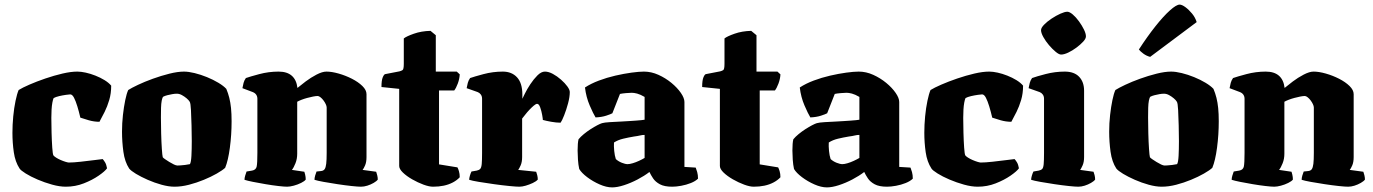

<svg xmlns="http://www.w3.org/2000/svg" viewBox="-20 -811 5963 834"><path d="M266 0Q239 0 206.5 -9Q174 -18 143.5 -31Q113 -44 91.5 -57.5Q70 -71 65 -79Q46 -108 40 -149.5Q34 -191 34 -234Q34 -269 37.5 -305.5Q41 -342 47.5 -373Q54 -404 61 -420Q77 -430 108 -443.5Q139 -457 177 -470Q215 -483 251.5 -491.5Q288 -500 316 -500Q332 -500 352.5 -495.5Q373 -491 394.5 -482.5Q416 -474 434 -463Q452 -452 463 -439Q463 -405 454.5 -376.5Q446 -348 434.5 -325Q423 -302 412 -282Q389 -282 366 -288.5Q343 -295 329 -300Q323 -326 316 -349Q309 -372 301.5 -386.5Q294 -401 285 -401Q281 -401 266.5 -399Q252 -397 237 -393.5Q222 -390 213 -385Q210 -379 207.5 -365.5Q205 -352 204 -335Q203 -318 203 -299Q203 -271 204 -234.5Q205 -198 207 -169.5Q209 -141 212 -136Q215 -132 223.5 -126.5Q232 -121 243.5 -116Q255 -111 265 -108Q275 -105 279 -105Q299 -105 330.5 -108.5Q362 -112 389.5 -115.5Q417 -119 426 -120Q430 -116 436 -106.5Q442 -97 445 -80Q436 -67 408.5 -48Q381 -29 344 -14.5Q307 0 266 0Z M738 0Q713 0 682 -8.5Q651 -17 621.5 -30Q592 -43 570.5 -56Q549 -69 541 -79Q522 -108 516 -151.5Q510 -195 510 -239Q510 -276 514 -311.5Q518 -347 524 -376Q530 -405 537 -420Q551 -429 579.5 -442.5Q608 -456 644 -469Q680 -482 716 -491Q752 -500 779 -500Q799 -500 825.5 -493.5Q852 -487 879 -476Q906 -465 928.5 -451.5Q951 -438 963 -425Q971 -406 976 -386Q981 -366 983.5 -341.5Q986 -317 986 -284Q986 -226 978.5 -169.5Q971 -113 958 -82Q946 -71 921.5 -57Q897 -43 865.5 -30Q834 -17 801 -8.5Q768 0 738 0ZM751 -92Q753 -92 762.5 -92.5Q772 -93 784 -94.5Q796 -96 805 -98Q810 -106 811.5 -134Q813 -162 813 -198Q813 -228 812 -265.5Q811 -303 809.5 -333Q808 -363 804 -369Q800 -376 790.5 -384Q781 -392 770 -398Q759 -404 748 -404Q739 -404 728 -402Q717 -400 707 -397.5Q697 -395 689 -391Q685 -387 682.5 -374Q680 -361 679.5 -342.5Q679 -324 679 -301Q679 -270 680 -232Q681 -194 683 -164.5Q685 -135 687 -128Q689 -125 697 -119.5Q705 -114 715.5 -107.5Q726 -101 735.5 -96.5Q745 -92 751 -92Z M1227 0Q1215 0 1189 -3Q1163 -6 1133.5 -11Q1104 -16 1079 -21Q1054 -26 1042 -30Q1042 -38 1045 -48Q1048 -58 1051 -66L1075 -70Q1092 -73 1095 -88Q1098 -103 1098 -147V-382Q1098 -392 1093 -399.5Q1088 -407 1078 -411L1033 -428Q1035 -440 1038 -451Q1041 -462 1048 -472Q1065 -478 1106 -489Q1147 -500 1190 -500Q1227 -500 1247.5 -482Q1268 -464 1272 -429Q1285 -440 1307.5 -457Q1330 -474 1355 -487Q1380 -500 1398 -500Q1421 -500 1451 -491.5Q1481 -483 1508.5 -469Q1536 -455 1554 -437.5Q1572 -420 1572 -402V-129Q1572 -107 1566 -93Q1560 -79 1555 -73L1614 -65Q1616 -60 1618.5 -50Q1621 -40 1621 -31Q1616 -24 1603 -16.5Q1590 -9 1575.5 -4.5Q1561 0 1548 0Q1535 0 1507 -3Q1479 -6 1446 -11Q1413 -16 1385.5 -21Q1358 -26 1346 -30Q1346 -38 1349 -48.5Q1352 -59 1355 -66L1374 -68Q1385 -69 1390 -76Q1395 -83 1397 -99.5Q1399 -116 1399 -147V-344Q1399 -350 1395 -358.5Q1391 -367 1385 -375Q1379 -383 1372 -388.5Q1365 -394 1360 -394Q1352 -394 1339.5 -391.5Q1327 -389 1314 -385.5Q1301 -382 1289.5 -377.5Q1278 -373 1271 -369V-143Q1271 -121 1263.5 -102Q1256 -83 1248 -73L1302 -65Q1303 -63 1305.5 -52.5Q1308 -42 1308 -31Q1303 -24 1288 -16.5Q1273 -9 1256 -4.5Q1239 0 1227 0Z M1861 0Q1844 0 1819.5 -9Q1795 -18 1770.5 -32Q1746 -46 1730 -61.5Q1714 -77 1714 -90V-425L1637 -433Q1637 -462 1642.5 -475Q1648 -488 1653 -489L1715 -501Q1723 -503 1728.5 -506.5Q1734 -510 1734 -534V-644Q1745 -653 1777.5 -664.5Q1810 -676 1850 -677L1873 -658V-500H1964L1977 -488Q1976 -468 1968.5 -448Q1961 -428 1953 -418H1887V-97L1967 -84Q1970 -79 1973.5 -67.5Q1977 -56 1977 -41Q1965 -28 1947 -18.5Q1929 -9 1907.5 -4.5Q1886 0 1861 0Z M2236 0Q2223 0 2192.5 -3Q2162 -6 2126 -11Q2090 -16 2060 -21Q2030 -26 2018 -30Q2018 -37 2021 -47.5Q2024 -58 2028 -66L2051 -70Q2061 -72 2066 -77.5Q2071 -83 2072.5 -98.5Q2074 -114 2074 -147V-382Q2074 -393 2068.5 -400.5Q2063 -408 2055 -411L2007 -428Q2009 -440 2012 -451Q2015 -462 2022 -472Q2039 -478 2080 -489Q2121 -500 2164 -500Q2203 -500 2226 -475Q2249 -450 2249 -400V-382Q2251 -386 2260 -404.5Q2269 -423 2283.5 -445Q2298 -467 2314.5 -483.5Q2331 -500 2347 -500Q2363 -500 2381.5 -490Q2400 -480 2417 -465Q2434 -450 2444.5 -435.5Q2455 -421 2455 -411Q2455 -390 2447.5 -362Q2440 -334 2430.5 -310Q2421 -286 2415 -278Q2397 -278 2374.5 -282Q2352 -286 2338 -290Q2338 -295 2335 -312Q2332 -329 2326.5 -344.5Q2321 -360 2313 -360Q2308 -360 2299 -352.5Q2290 -345 2280 -334.5Q2270 -324 2261.5 -313Q2253 -302 2248 -296V-129Q2248 -107 2241.5 -92.5Q2235 -78 2231 -73L2309 -65Q2311 -60 2313.5 -50.5Q2316 -41 2316 -31Q2309 -23 2294 -16Q2279 -9 2263.5 -4.5Q2248 0 2236 0Z M2639 3Q2614 3 2584.5 -10Q2555 -23 2530.5 -41.5Q2506 -60 2496 -77Q2492 -95 2490.5 -117.5Q2489 -140 2489 -157Q2489 -173 2490 -185.5Q2491 -198 2493 -206Q2502 -217 2516 -228.5Q2530 -240 2545.5 -250Q2561 -260 2574.5 -267Q2588 -274 2595 -276Q2605 -279 2629.5 -280.5Q2654 -282 2677 -283Q2695 -284 2711 -285Q2727 -286 2741 -287Q2755 -288 2765 -289Q2775 -290 2780 -291V-390Q2761 -401 2747.5 -404.5Q2734 -408 2724 -408Q2715 -408 2698.5 -406.5Q2682 -405 2673 -403L2640 -319Q2633 -315 2613 -308.5Q2593 -302 2567 -301Q2557 -317 2541.5 -353Q2526 -389 2521 -431Q2547 -448 2581.5 -461Q2616 -474 2653 -482.5Q2690 -491 2723 -495.5Q2756 -500 2777 -500Q2809 -500 2840 -486Q2871 -472 2896.5 -451Q2922 -430 2937.5 -407.5Q2953 -385 2953 -368V-86L3002 -83Q3005 -76 3008.5 -63.5Q3012 -51 3012 -35Q3001 -24 2981 -16Q2961 -8 2939 -4Q2917 0 2900 0Q2866 0 2846.5 -10.5Q2827 -21 2817 -36Q2807 -51 2801 -64Q2779 -47 2749.5 -31.5Q2720 -16 2690.5 -6.5Q2661 3 2639 3ZM2706 -98Q2715 -98 2728.5 -102Q2742 -106 2756 -112.5Q2770 -119 2780 -125V-225Q2770 -225 2760 -222.5Q2750 -220 2734 -218Q2710 -214 2687 -208.5Q2664 -203 2647 -192Q2646 -176 2648 -155.5Q2650 -135 2655 -120Q2666 -110 2681 -104Q2696 -98 2706 -98Z M3254 0Q3237 0 3212.5 -9Q3188 -18 3163.5 -32Q3139 -46 3123 -61.5Q3107 -77 3107 -90V-425L3030 -433Q3030 -462 3035.5 -475Q3041 -488 3046 -489L3108 -501Q3116 -503 3121.5 -506.5Q3127 -510 3127 -534V-644Q3138 -653 3170.5 -664.5Q3203 -676 3243 -677L3266 -658V-500H3357L3370 -488Q3369 -468 3361.5 -448Q3354 -428 3346 -418H3280V-97L3360 -84Q3363 -79 3366.5 -67.5Q3370 -56 3370 -41Q3358 -28 3340 -18.5Q3322 -9 3300.5 -4.5Q3279 0 3254 0Z M3572 3Q3547 3 3517.5 -10Q3488 -23 3463.5 -41.5Q3439 -60 3429 -77Q3425 -95 3423.5 -117.5Q3422 -140 3422 -157Q3422 -173 3423 -185.5Q3424 -198 3426 -206Q3435 -217 3449 -228.5Q3463 -240 3478.5 -250Q3494 -260 3507.5 -267Q3521 -274 3528 -276Q3538 -279 3562.5 -280.5Q3587 -282 3610 -283Q3628 -284 3644 -285Q3660 -286 3674 -287Q3688 -288 3698 -289Q3708 -290 3713 -291V-390Q3694 -401 3680.5 -404.5Q3667 -408 3657 -408Q3648 -408 3631.5 -406.5Q3615 -405 3606 -403L3573 -319Q3566 -315 3546 -308.5Q3526 -302 3500 -301Q3490 -317 3474.5 -353Q3459 -389 3454 -431Q3480 -448 3514.5 -461Q3549 -474 3586 -482.5Q3623 -491 3656 -495.5Q3689 -500 3710 -500Q3742 -500 3773 -486Q3804 -472 3829.5 -451Q3855 -430 3870.5 -407.5Q3886 -385 3886 -368V-86L3935 -83Q3938 -76 3941.5 -63.5Q3945 -51 3945 -35Q3934 -24 3914 -16Q3894 -8 3872 -4Q3850 0 3833 0Q3799 0 3779.5 -10.5Q3760 -21 3750 -36Q3740 -51 3734 -64Q3712 -47 3682.5 -31.5Q3653 -16 3623.5 -6.5Q3594 3 3572 3ZM3639 -98Q3648 -98 3661.5 -102Q3675 -106 3689 -112.5Q3703 -119 3713 -125V-225Q3703 -225 3693 -222.5Q3683 -220 3667 -218Q3643 -214 3620 -208.5Q3597 -203 3580 -192Q3579 -176 3581 -155.5Q3583 -135 3588 -120Q3599 -110 3614 -104Q3629 -98 3639 -98Z M4227 0Q4200 0 4167.5 -9Q4135 -18 4104.5 -31Q4074 -44 4052.5 -57.5Q4031 -71 4026 -79Q4007 -108 4001 -149.5Q3995 -191 3995 -234Q3995 -269 3998.5 -305.5Q4002 -342 4008.5 -373Q4015 -404 4022 -420Q4038 -430 4069 -443.5Q4100 -457 4138 -470Q4176 -483 4212.5 -491.5Q4249 -500 4277 -500Q4293 -500 4313.5 -495.5Q4334 -491 4355.5 -482.5Q4377 -474 4395 -463Q4413 -452 4424 -439Q4424 -405 4415.5 -376.5Q4407 -348 4395.5 -325Q4384 -302 4373 -282Q4350 -282 4327 -288.5Q4304 -295 4290 -300Q4284 -326 4277 -349Q4270 -372 4262.5 -386.5Q4255 -401 4246 -401Q4242 -401 4227.5 -399Q4213 -397 4198 -393.5Q4183 -390 4174 -385Q4171 -379 4168.5 -365.5Q4166 -352 4165 -335Q4164 -318 4164 -299Q4164 -271 4165 -234.5Q4166 -198 4168 -169.5Q4170 -141 4173 -136Q4176 -132 4184.5 -126.5Q4193 -121 4204.5 -116Q4216 -111 4226 -108Q4236 -105 4240 -105Q4260 -105 4291.5 -108.5Q4323 -112 4350.5 -115.5Q4378 -119 4387 -120Q4391 -116 4397 -106.5Q4403 -97 4406 -80Q4397 -67 4369.5 -48Q4342 -29 4305 -14.5Q4268 0 4227 0Z M4664 0Q4651 0 4622.5 -3Q4594 -6 4560.5 -11Q4527 -16 4499 -21Q4471 -26 4459 -30Q4459 -37 4462 -47.5Q4465 -58 4469 -66L4492 -70Q4502 -72 4507 -77Q4512 -82 4513.5 -98Q4515 -114 4515 -147V-382Q4515 -393 4509.5 -400.5Q4504 -408 4496 -411L4448 -428Q4450 -440 4453 -451Q4456 -462 4463 -472Q4482 -479 4522.5 -489.5Q4563 -500 4605 -500Q4646 -500 4667.5 -477.5Q4689 -455 4689 -417V-129Q4689 -107 4682.5 -92.5Q4676 -78 4672 -73L4730 -65Q4732 -60 4734.5 -50.5Q4737 -41 4737 -31Q4732 -24 4719 -16.5Q4706 -9 4691.5 -4.5Q4677 0 4664 0ZM4589 -574Q4580 -574 4565.5 -586Q4551 -598 4536.5 -615Q4522 -632 4512 -650Q4502 -668 4502 -680Q4502 -690 4515 -703.5Q4528 -717 4547.5 -730Q4567 -743 4586 -751.5Q4605 -760 4616 -760Q4626 -760 4640 -748Q4654 -736 4667 -718Q4680 -700 4688.5 -682.5Q4697 -665 4697 -653Q4697 -643 4685 -630Q4673 -617 4655.5 -604Q4638 -591 4620 -582.5Q4602 -574 4589 -574Z M5026 0Q5001 0 4970 -8.5Q4939 -17 4909.5 -30Q4880 -43 4858.5 -56Q4837 -69 4829 -79Q4810 -108 4804 -151.5Q4798 -195 4798 -239Q4798 -276 4802 -311.5Q4806 -347 4812 -376Q4818 -405 4825 -420Q4839 -429 4867.5 -442.5Q4896 -456 4932 -469Q4968 -482 5004 -491Q5040 -500 5067 -500Q5087 -500 5113.5 -493.5Q5140 -487 5167 -476Q5194 -465 5216.5 -451.5Q5239 -438 5251 -425Q5259 -406 5264 -386Q5269 -366 5271.5 -341.5Q5274 -317 5274 -284Q5274 -226 5266.5 -169.5Q5259 -113 5246 -82Q5234 -71 5209.5 -57Q5185 -43 5153.5 -30Q5122 -17 5089 -8.5Q5056 0 5026 0ZM5039 -92Q5041 -92 5050.5 -92.5Q5060 -93 5072 -94.5Q5084 -96 5093 -98Q5098 -106 5099.5 -134Q5101 -162 5101 -198Q5101 -228 5100 -265.5Q5099 -303 5097.5 -333Q5096 -363 5092 -369Q5088 -376 5078.5 -384Q5069 -392 5058 -398Q5047 -404 5036 -404Q5027 -404 5016 -402Q5005 -400 4995 -397.5Q4985 -395 4977 -391Q4973 -387 4970.5 -374Q4968 -361 4967.5 -342.5Q4967 -324 4967 -301Q4967 -270 4968 -232Q4969 -194 4971 -164.5Q4973 -135 4975 -128Q4977 -125 4985 -119.5Q4993 -114 5003.5 -107.5Q5014 -101 5023.5 -96.5Q5033 -92 5039 -92ZM4976 -564Q4960 -568 4946.5 -578Q4933 -588 4927 -596Q4964 -653 4999 -697Q5034 -741 5062 -766Q5090 -791 5104 -791Q5114 -791 5129 -780Q5144 -769 5158 -752Q5172 -735 5178 -715Z M5515 0Q5503 0 5477 -3Q5451 -6 5421.5 -11Q5392 -16 5367 -21Q5342 -26 5330 -30Q5330 -38 5333 -48Q5336 -58 5339 -66L5363 -70Q5380 -73 5383 -88Q5386 -103 5386 -147V-382Q5386 -392 5381 -399.5Q5376 -407 5366 -411L5321 -428Q5323 -440 5326 -451Q5329 -462 5336 -472Q5353 -478 5394 -489Q5435 -500 5478 -500Q5515 -500 5535.5 -482Q5556 -464 5560 -429Q5573 -440 5595.5 -457Q5618 -474 5643 -487Q5668 -500 5686 -500Q5709 -500 5739 -491.5Q5769 -483 5796.5 -469Q5824 -455 5842 -437.5Q5860 -420 5860 -402V-129Q5860 -107 5854 -93Q5848 -79 5843 -73L5902 -65Q5904 -60 5906.5 -50Q5909 -40 5909 -31Q5904 -24 5891 -16.5Q5878 -9 5863.5 -4.5Q5849 0 5836 0Q5823 0 5795 -3Q5767 -6 5734 -11Q5701 -16 5673.5 -21Q5646 -26 5634 -30Q5634 -38 5637 -48.5Q5640 -59 5643 -66L5662 -68Q5673 -69 5678 -76Q5683 -83 5685 -99.5Q5687 -116 5687 -147V-344Q5687 -350 5683 -358.5Q5679 -367 5673 -375Q5667 -383 5660 -388.5Q5653 -394 5648 -394Q5640 -394 5627.5 -391.5Q5615 -389 5602 -385.5Q5589 -382 5577.5 -377.5Q5566 -373 5559 -369V-143Q5559 -121 5551.5 -102Q5544 -83 5536 -73L5590 -65Q5591 -63 5593.5 -52.5Q5596 -42 5596 -31Q5591 -24 5576 -16.5Q5561 -9 5544 -4.5Q5527 0 5515 0Z"/></svg>

Font: Texturina 12pt Black
Style: Regular
Weight: 900
Designer: Guillermo Torres Carreño
Foundry: Omnibus-Type
Version: Version 1.002